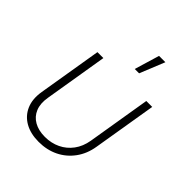

<svg xmlns="http://www.w3.org/2000/svg" viewBox="-214 -876 1004 1004"><g transform="rotate(45 288.5 -373.5)"><path d="M245.1 8.3Q185.1 8.3 142.8 -15.6Q100.6 -39.6 81.5 -83.5Q62.5 -127.4 72.3 -187.5L130.9 -541H174.8L116.7 -189Q108.4 -140.1 122.8 -105.2Q137.2 -70.3 169.9 -51.8Q202.6 -33.2 249.5 -33.2Q296.9 -33.2 335.4 -51.8Q374 -70.3 399.9 -105.2Q425.8 -140.1 434.1 -189L492.2 -541H536.1L477.5 -187.5Q467.8 -127.9 435.5 -83.7Q403.3 -39.6 354.5 -15.6Q305.7 8.3 245.1 8.3ZM331.1 -616.7 372.6 -754.9H419.4L363.3 -616.7Z"/></g></svg>

Font: Inter 17pt ExtraLight
Style: Italic
Weight: 250
Italic angle: -9.3988°
Version: Version 4.001;git-66647c0bb